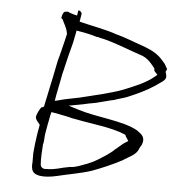

<svg xmlns="http://www.w3.org/2000/svg" viewBox="-49 -706 695 753"><g transform="rotate(5 298.0 -330.0)"><path d="M166 -630C165 -627 165 -626 166 -624L171 -620C176 -606 189 -590 192 -568L193 -566V-565C188 -544 184 -525 178 -503C177 -495 173 -486 172 -479V-478C167 -463 164 -448 161 -432C156 -407 151 -381 145 -355C140 -329 134 -303 129 -279L128 -273L122 -270C121 -270 119 -269 118 -269C112 -262 102 -243 100 -232C98 -222 109 -211 117 -201V-197C114 -181 111 -166 109 -150V-149C107 -135 105 -122 104 -109C103 -97 101 -83 102 -77V-76V-53C101 -43 101 -34 103 -26C108 3 153 5 201 -6C246 -17 295 -25 335 -38C373 -52 418 -71 453 -90C477 -106 500 -114 511 -134L517 -147C519 -151 522 -156 523 -157C535 -187 519 -198 499 -212C441 -245 341 -248 262 -273L224 -285L278 -295C293 -299 312 -302 328 -305C350 -310 376 -318 400 -323C416 -329 438 -334 450 -339C488 -355 523 -371 556 -393C573 -406 591 -414 595 -427C596 -434 594 -444 591 -450C593 -454 595 -458 596 -462C592 -468 589 -474 585 -481C578 -489 571 -498 560 -508C538 -527 513 -537 481 -548C458 -556 417 -572 390 -579H389C341 -596 293 -603 238 -617L243 -647C244 -654 235 -662 229 -660L226 -640L213 -643C205 -646 198 -647 189 -652C187 -652 183 -651 181 -651H179C175 -651 169 -646 166 -630ZM148 -202C150 -214 153 -229 156 -243L159 -254L187 -249C195 -247 203 -246 212 -244L226 -241H227C235 -238 246 -236 259 -234C323 -221 398 -215 452 -192L455 -191C458 -184 458 -183 464 -175L469 -167L459 -161C457 -160 455 -158 450 -155L437 -144C431 -139 427 -136 419 -129C415 -125 409 -119 404 -116C400 -113 394 -109 389 -105C377 -97 357 -84 340 -75L313 -63H312C295 -57 273 -46 250 -46C243 -44 232 -43 225 -41L201 -35C189 -32 175 -30 161 -30H158C158 -30 139 -26 135 -44C133 -69 135 -99 137 -127L138 -128C140 -138 140 -149 141 -160V-161C143 -173 145 -187 148 -202ZM168 -299 172 -323 178 -353C181 -370 185 -388 188 -404V-405C190 -412 192 -420 194 -429V-430C202 -466 211 -499 220 -534C222 -546 225 -558 227 -569L229 -581L241 -579C266 -575 288 -570 311 -563H317L318 -562C323 -560 334 -559 344 -556C397 -542 451 -519 498 -504C500 -501 506 -501 511 -496C526 -486 536 -472 546 -460V-458C546 -455 547 -454 547 -450C550 -446 557 -440 560 -436L552 -429C518 -400 473 -383 434 -367C407 -356 373 -348 345 -340L332 -337C310 -331 286 -326 263 -320C231 -313 208 -310 181 -302Z"/></g></svg>

Font: Scribbler
Style: HLIta
Weight: 100
Designer: Mew Too
Foundry: Cannot Into Space Fonts
Version: Version 1.001